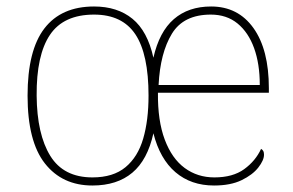

<svg xmlns="http://www.w3.org/2000/svg" viewBox="-20 -562 903 592"><path d="M265 10Q172 10 118.5 -58Q65 -126 65 -267Q65 -407 117 -474.5Q169 -542 270 -542Q342 -542 388.5 -504Q435 -466 453 -384Q471 -464 516 -503Q561 -542 631 -542Q714 -542 761.5 -475.5Q809 -409 809 -290V-276H467Q466 -190 488 -131.5Q510 -73 549.5 -44Q589 -15 641 -15Q698 -15 733 -40.5Q768 -66 785 -103Q790 -100 792 -96Q794 -92 794 -85Q794 -68 776.5 -45.5Q759 -23 725 -6.5Q691 10 640 10Q569 10 521 -31Q473 -72 453 -151Q435 -69 388 -29.5Q341 10 265 10ZM265 -15Q329 -15 367 -46.5Q405 -78 421.5 -134.5Q438 -191 438 -267Q438 -395 397.5 -456Q357 -517 270 -517Q176 -517 134 -454.5Q92 -392 93 -267Q94 -148 135 -81.5Q176 -15 265 -15ZM781 -300Q781 -365 763.5 -413.5Q746 -462 712.5 -489.5Q679 -517 630 -517Q546 -517 510 -458Q474 -399 469 -300Z"/></svg>

Font: Noto Serif Khmer Thin
Style: Regular
Weight: 250
Version: Version 2.003